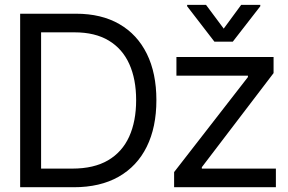

<svg xmlns="http://www.w3.org/2000/svg" viewBox="-20 -785 1206 805"><path d="M289.1 0H114.3V-78.1H283.2Q373.5 -78.1 432.9 -112.8Q492.2 -147.5 521.5 -211.9Q550.8 -276.4 550.8 -365.2Q550.8 -453.1 522 -516.8Q493.2 -580.6 435.8 -615Q378.4 -649.4 293 -649.4H110.4V-727.5H298.8Q404.8 -727.5 480.2 -684.1Q555.7 -640.6 595.7 -559.3Q635.7 -478 635.7 -365.2Q635.7 -251.5 595.2 -169.7Q554.7 -87.9 477.3 -43.9Q399.9 0 289.1 0ZM152.3 -727.5V0H64.5V-727.5ZM710 0V-63.5L1019.5 -461.9V-467.8H719.7V-545.9H1127V-478.5L826.2 -84V-78.1H1136.7V0ZM843.8 -764.6 918 -665 991.2 -764.6H1071.3V-758.8L956.1 -610.4H878.9L764.6 -758.8V-764.6Z"/></svg>

Font: Inter Tight
Style: Regular
Weight: 400
Designer: Rasmus Andersson
Foundry: rsms
Version: Version 3.002